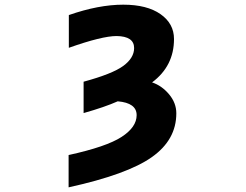

<svg xmlns="http://www.w3.org/2000/svg" viewBox="-20 -554 1040 813"><path d="M502 -534.2Q602.5 -534.2 659.7 -494.1Q716.8 -454.1 716.8 -388.7Q716.8 -274.4 624 -205.1Q665 -191.4 695.8 -154.8Q726.6 -118.2 726.6 -74.2Q726.6 38.1 623 111.3Q519.5 184.6 270.5 239.3V102.5Q430.7 67.4 494.6 25.9Q558.6 -15.6 558.6 -66.4Q558.6 -118.2 478.5 -125Q423.8 -100.6 334 -75.2V-208Q456.1 -241.2 502 -274.9Q547.9 -308.6 547.9 -350.6Q547.9 -400.4 473.6 -401.4Q412.1 -401.4 271.5 -351.6V-490.2Q397.5 -534.2 502 -534.2Z"/></svg>

Font: GenEi Gothic M Heavy
Style: Regular
Weight: 800
Designer: o_tamon (Modified); [Source Han Sans]
Ryoko NISHIZUKA  (kana & ideographs); Paul D. Hunt (Latin, Greek & Cyrillic); Wenl
Version: Version 1.1a;Original Version 1.004